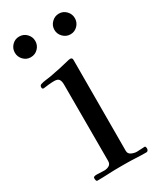

<svg xmlns="http://www.w3.org/2000/svg" viewBox="-190 -808 724 870"><g transform="rotate(-30 172.0 -372.5)"><path d="M317 -15Q317 -10 314 -5.5Q311 -1 306 -1Q278 -1 250.5 -2.5Q223 -4 194 -4H167Q137 -4 107.5 -2.5Q78 -1 49 -1Q45 -1 43.5 -6Q42 -11 42 -14Q42 -19 43 -21.5Q44 -24 49 -25Q54 -27 60.5 -26.5Q67 -26 73 -26Q80 -26 86 -25.5Q92 -25 99 -25Q113 -25 124.5 -31.5Q136 -38 136 -54V-454Q136 -471 130 -480.5Q124 -490 105 -490Q91 -490 76.5 -488.5Q62 -487 48 -485Q40 -485 40 -494Q40 -504 48 -507Q60 -511 73.5 -512.5Q87 -514 99 -516Q127 -521 155 -527Q183 -533 210 -540Q213 -541 218 -541Q229 -541 229 -529Q229 -411 228.5 -292Q228 -173 228 -54Q228 -38 242.5 -31.5Q257 -25 270 -25Q280 -25 290.5 -26Q301 -27 311 -27Q315 -27 316 -22Q317 -17 317 -15ZM122 -690Q122 -668 106.5 -652Q91 -636 68 -636Q46 -636 30.5 -652Q15 -668 15 -690Q15 -712 30.5 -728Q46 -744 68 -744Q91 -744 106.5 -728Q122 -712 122 -690ZM329 -690Q329 -668 313.5 -652Q298 -636 276 -636Q254 -636 238 -652Q222 -668 222 -690Q222 -712 238 -728Q254 -744 276 -744Q298 -744 313.5 -728Q329 -712 329 -690Z"/></g></svg>

Font: Kaisei Opti
Style: Regular
Weight: 400
Designer: Font-Kai, 金井和夫
Foundry: KAZUO KANAI
Version: Version 5.003